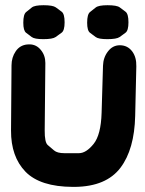

<svg xmlns="http://www.w3.org/2000/svg" viewBox="-20 -690 560 740"><path d="M505.4 -434.1Q506.3 -469.2 489.7 -491.7Q471.7 -515.6 441.9 -515.6Q414.1 -515.6 396 -491.7Q377.9 -468.3 377 -436.5L371.6 -255.4Q369.1 -170.4 340.8 -135.3Q312 -99.6 284.2 -99.6Q256.3 -99.6 228.5 -99.6Q200.7 -99.6 188.5 -110.1Q176.3 -120.6 164.1 -130.9Q151.9 -141.1 152.3 -187.5L154.8 -447.3Q154.8 -476.1 137.7 -497.1Q120.6 -518.6 94.2 -519Q89.8 -519 84.5 -518.6Q56.2 -515.6 40.5 -492.2Q24.4 -468.8 24.4 -437.5L22.5 -187Q22 -85.9 78.6 -27.8Q135.3 29.8 260.7 30.3Q264.6 30.3 269 30.3Q389.6 28.8 444.3 -43.5Q498 -114.3 501 -243.2ZM394.5 -669.9Q359.9 -669.9 348.9 -661.1Q337.9 -652.3 326.9 -643.6Q315.9 -634.8 315.9 -602.5Q315.9 -571.8 326.9 -563.7Q337.9 -555.7 348.6 -547.4Q359.4 -539.1 393.6 -539.1Q429.7 -539.1 441.2 -547.4Q452.6 -555.7 463.9 -564Q475.1 -572.3 475.1 -604Q475.1 -636.2 463.9 -644.8Q452.6 -653.3 441.4 -661.6Q430.2 -669.9 394.5 -669.9ZM147.9 -669.9Q113.3 -669.9 102.5 -661.1Q91.8 -652.3 80.8 -643.6Q69.8 -634.8 69.8 -602.5Q69.8 -571.8 80.6 -563.7Q91.3 -555.7 102.1 -547.4Q112.8 -539.1 147 -539.1Q183.1 -539.1 194.6 -547.4Q206.1 -555.7 217.5 -564Q229 -572.3 229 -604Q229 -636.2 217.8 -644.8Q206.5 -653.3 195.1 -661.6Q183.6 -669.9 147.9 -669.9Z"/></svg>

Font: Comic Relief
Style: Bold
Weight: 700
Designer: Jeff Davis
Foundry: Loudifier
Version: Version 1.200; ttfautohint (v1.8.4.7-5d5b)